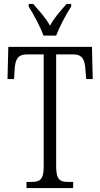

<svg xmlns="http://www.w3.org/2000/svg" viewBox="-20 -951 508 971"><path d="M200 -771H264C281 -816 315 -880 340 -918V-931H317C285 -895 256 -864 233 -821C209 -864 179 -895 148 -931H125V-918C149 -880 184 -816 200 -771ZM114 0H350V-31H326C283 -31 264 -41 264 -111V-676H349C398 -676 409 -648 412 -599L416 -551H449L445 -714H22L18 -551H51L54 -599C57 -648 68 -676 117 -676H201V-108C201 -41 181 -31 138 -31H114Z"/></svg>

Font: Noto Serif Myanmar ExtraCondensed Light
Style: Regular
Weight: 300
Width: 2
Designer: Ben Mitchell and the Monotype Design Team
Foundry: Monotype Imaging Inc.
Version: Version 2.106